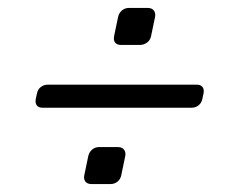

<svg xmlns="http://www.w3.org/2000/svg" viewBox="-20 -543 601 483"><path d="M210 -80Q200 -80 195 -86Q190 -92 192 -102L202 -150Q204 -160 211.5 -166.5Q219 -173 229 -173H277Q287 -173 292 -166.5Q297 -160 295 -150L285 -102Q283 -92 275.5 -86Q268 -80 258 -80ZM284 -430Q274 -430 269.5 -436Q265 -442 267 -452L277 -500Q279 -510 286.5 -516.5Q294 -523 304 -523H352Q362 -523 367 -516.5Q372 -510 370 -500L360 -452Q358 -442 350 -436Q342 -430 332 -430ZM87 -272Q77 -272 72.5 -278Q68 -284 70 -294L73 -308Q75 -318 82.5 -324Q90 -330 100 -330H475Q485 -330 489.5 -324Q494 -318 492 -308L489 -294Q487 -284 479.5 -278Q472 -272 462 -272Z"/></svg>

Font: Rubik Light
Style: Italic
Weight: 300
Italic angle: -12°
Designer: Hubert and Fischer
Foundry: Hubert and Fischer
Version: Version 2.300;gftools[0.9.30]